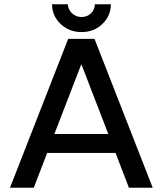

<svg xmlns="http://www.w3.org/2000/svg" viewBox="-20 -884 766 904"><path d="M301 -701H425L699 0H587L524 -164H202L139 0H27ZM225 -864H299Q301 -839 319 -821.5Q337 -804 364 -804Q391 -804 408.5 -821.5Q426 -839 427 -864H502Q502 -810 462.5 -771.5Q423 -733 364 -733Q305 -733 265 -771.5Q225 -810 225 -864ZM236 -253H490L363 -582Z"/></svg>

Font: LT Superior Semi-bold
Style: Regular
Weight: 600
Designer: Daniel Lyons
Foundry: LyonsType
Version: Version 1.0